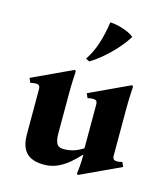

<svg xmlns="http://www.w3.org/2000/svg" viewBox="-115 -845 836 956"><g transform="rotate(15 303.5 -367.0)"><path d="M573 -99 583 -76 375 21 369 15Q371 6 373.5 -23Q376 -52 376 -82H373Q353 -60 327 -37.5Q301 -15 269 0Q237 15 198 15Q137 15 107.5 -15Q78 -45 78 -109V-340Q78 -355 72.5 -360Q67 -365 56 -365Q44 -365 28 -361L18 -384L226 -481L232 -475Q231 -460 229.5 -428.5Q228 -397 228 -349V-151Q228 -123 236.5 -104Q245 -85 276 -85Q296 -85 319 -91Q342 -97 373 -116V-340Q373 -355 367.5 -360Q362 -365 351 -365Q339 -365 323 -361L313 -384L521 -481L527 -475Q526 -460 524.5 -428.5Q523 -397 523 -349V-120Q523 -105 529 -100Q535 -95 545 -95Q557 -95 573 -99ZM335 -755Q351 -755 374 -750Q397 -745 420.5 -735.5Q444 -726 459 -713Q441 -683 412 -650Q383 -617 350 -588.5Q317 -560 284 -540L265 -549Q296 -596 312 -649.5Q328 -703 335 -755Z"/></g></svg>

Font: Bona Nova
Style: Bold
Weight: 700
Designer: Mateusz Machalski
Foundry: Capitalics
Version: Version 4.001; ttfautohint (v1.8.3)